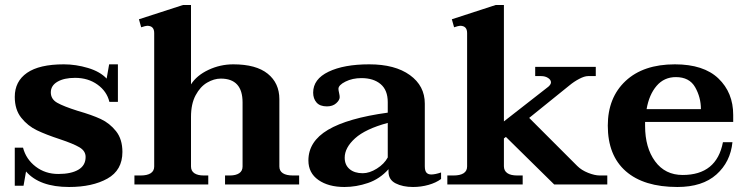

<svg xmlns="http://www.w3.org/2000/svg" viewBox="-20 -737 2979 767"><path d="M84 -52 74 5H39V-147H72Q84 -101 122.5 -71.5Q161 -42 213 -42Q264 -42 293 -59Q322 -76 322 -110Q322 -134 297.5 -148.5Q273 -163 219 -181Q164 -199 127.5 -216.5Q91 -234 65 -266.5Q39 -299 39 -350Q39 -412 88 -446Q137 -480 235 -480Q283 -480 331.5 -465.5Q380 -451 406 -423L416 -480H451V-330H417Q407 -372 369.5 -399Q332 -426 280 -426Q236 -426 209.5 -410.5Q183 -395 183 -368Q183 -341 208.5 -326.5Q234 -312 291 -294Q347 -278 382.5 -261.5Q418 -245 443.5 -213Q469 -181 469 -130Q469 -57 409 -23.5Q349 10 256 10Q138 10 84 -52Z M1175 -36V0H879V-36H898Q922 -36 935.5 -45Q949 -54 949 -72V-328Q949 -423 862 -423Q835 -423 807.5 -407Q780 -391 761.5 -356.5Q743 -322 743 -270V-72Q743 -54 756.5 -45Q770 -36 794 -36H812V0H517V-36H542Q568 -36 582 -45Q596 -54 596 -72V-605Q596 -634 568 -634Q562 -634 544 -628L535 -660L711 -717H743V-400Q766 -436 813 -458Q860 -480 912 -480Q1003 -480 1049.5 -442.5Q1096 -405 1096 -341V-72Q1096 -54 1110 -45Q1124 -36 1150 -36Z M1212 -96Q1212 -172 1290.5 -218.5Q1369 -265 1529 -287V-329Q1529 -377 1500.5 -401Q1472 -425 1424 -425Q1388 -425 1360 -411Q1332 -397 1332 -382Q1332 -377 1334.5 -366Q1337 -355 1337 -349Q1337 -337 1323 -324.5Q1309 -312 1286 -312Q1258 -312 1244.5 -327.5Q1231 -343 1231 -367Q1231 -421 1292.5 -450.5Q1354 -480 1455 -480Q1558 -480 1617.5 -437Q1677 -394 1677 -323V-73Q1677 -55 1683.5 -47.5Q1690 -40 1703 -40Q1718 -40 1742 -48V-22Q1722 -7 1692 1.5Q1662 10 1630 10Q1589 10 1560.5 -4.5Q1532 -19 1532 -51V-61Q1497 -22 1450 -6Q1403 10 1356 10Q1292 10 1252 -18Q1212 -46 1212 -96ZM1529 -108V-246Q1440 -222 1398.5 -184.5Q1357 -147 1357 -107Q1357 -78 1376.5 -61.5Q1396 -45 1429 -45Q1456 -45 1485.5 -63.5Q1515 -82 1529 -108Z M2406 -36V0H2194L2001 -190L1993 -184V-73Q1993 -55 2006.5 -45.5Q2020 -36 2046 -36H2068V0H1767V-36H1792Q1818 -36 1832 -45Q1846 -54 1846 -72V-605Q1846 -634 1818 -634Q1812 -634 1794 -628L1785 -660L1960 -717H1993V-252L2171 -391Q2181 -400 2181 -408Q2181 -418 2169.5 -425.5Q2158 -433 2142 -433H2118V-470H2360V-433H2329Q2315 -433 2294 -422Q2273 -411 2255 -396L2094 -266L2286 -74Q2303 -57 2329.5 -46.5Q2356 -36 2376 -36Z M2557 -250V-234Q2557 -147 2597 -92.5Q2637 -38 2707 -38Q2843 -38 2868 -169H2906Q2898 -90 2842 -40Q2786 10 2686 10Q2552 10 2480 -53Q2408 -116 2408 -235Q2408 -347 2479 -413.5Q2550 -480 2676 -480Q2791 -480 2850 -423.5Q2909 -367 2909 -278V-250ZM2563 -301H2780Q2780 -348 2757 -388.5Q2734 -429 2680 -429Q2633 -429 2603 -394Q2573 -359 2563 -301Z"/></svg>

Font: Taviraj SemiBold
Style: Regular
Weight: 600
Designer: Katatrad Team
Foundry: CadsonDemak
Version: Version 1.001